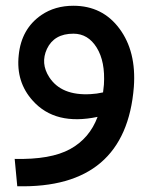

<svg xmlns="http://www.w3.org/2000/svg" viewBox="-20 -437 517 667"><path d="M31 115Q156 118 223.5 81Q291 44 319 -31Q172 0 94 -87Q35 -152 45 -245Q54 -337 124 -385Q171 -417 235 -417Q336 -417 395 -337.5Q454 -258 445 -135Q417 219 40 210ZM235 -320Q168 -320 143 -267Q120 -217 151 -169Q193 -104 295 -110Q316 -111 338 -116L341 -143Q346 -223 316 -271.5Q286 -320 235 -320Z"/></svg>

Font: LT Superior Semi-bold
Style: Regular
Weight: 600
Designer: Daniel Lyons
Foundry: LyonsType
Version: Version 1.0